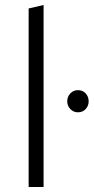

<svg xmlns="http://www.w3.org/2000/svg" viewBox="-20 -751 376 771"><path d="M95 0V-717L155 -731V0ZM250 -344Q250 -363 262.5 -376Q275 -389 293 -389Q312 -389 324 -376Q336 -363 336 -344Q336 -326 324 -313Q312 -300 293 -300Q275 -300 262.5 -313Q250 -326 250 -344Z"/></svg>

Font: Radio Canada Light
Style: Regular
Weight: 300
Designer: Charles Daoud, Etienne Aubert Bonn, Alexandre Saumier Demers, Jacques Le Bailly
Foundry: Radio-Canada
Version: Version 2.104;gftools[0.9.28.dev5+ged2979d]